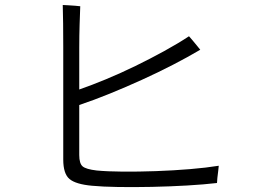

<svg xmlns="http://www.w3.org/2000/svg" viewBox="-20 -775 1040 768"><path d="M348 -32Q283 -38 258 -59Q233 -80 233 -137V-588Q233 -635 232.5 -680.5Q232 -726 231 -755Q236 -755 251 -754Q266 -753 281 -752Q296 -751 301 -750Q300 -725 298.5 -679Q297 -633 297 -584V-417Q346 -434 404 -458Q462 -482 521.5 -511Q581 -540 636.5 -570.5Q692 -601 736 -630Q740 -626 749.5 -614.5Q759 -603 768.5 -591.5Q778 -580 781 -576Q732 -547 672 -516Q612 -485 547 -455.5Q482 -426 418 -400Q354 -374 297 -355V-155Q297 -121 310.5 -109.5Q324 -98 367 -93Q409 -89 471 -88.5Q533 -88 603.5 -90.5Q674 -93 740 -98.5Q806 -104 855 -112Q855 -107 853 -92.5Q851 -78 849.5 -63.5Q848 -49 848 -43Q797 -37 728.5 -33Q660 -29 588 -27.5Q516 -26 452.5 -27Q389 -28 348 -32Z"/></svg>

Font: Zen Kaku Gothic Antique
Style: Regular
Weight: 400
Designer: Yoshimichi Ohira
Foundry: Positype
Version: Version 1.001